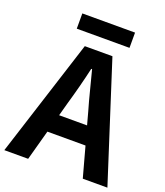

<svg xmlns="http://www.w3.org/2000/svg" viewBox="-167 -1027 975 1136"><g transform="rotate(20 320.5 -459.0)"><path d="M252 -386 230 -305H406L384 -386Q367 -444 351.5 -506Q336 -568 320 -628H315Q301 -567 285 -505.5Q269 -444 252 -386ZM-4 0 233 -741H407L645 0H490L438 -190H198L146 0ZM153 -822V-918H485V-822Z"/></g></svg>

Font: Chiron Sans HK TT
Style: Bold
Weight: 700
Designer: Ryoko NISHIZUKA 西塚涼子 (kana, bopomofo & ideographs); Paul D. Hunt (Latin, Greek & Cyrillic); Sandoll Communications 산돌커뮤니
Foundry: Adobe
Version: Version 2.022;hotconv 1.0.109;makeotfexe 2.5.65596